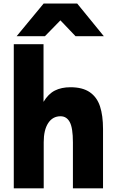

<svg xmlns="http://www.w3.org/2000/svg" viewBox="-20 -1032 640 1052"><path d="M55.5 -790H218.5V-474Q244.5 -517.5 280.5 -535.8Q316.5 -554 366 -554Q432.5 -554 472 -526.8Q511.5 -499.5 528 -449.2Q544.5 -399 544.5 -325V0H379.5V-252Q379.5 -331.5 362.2 -363.2Q345 -395 311.5 -395Q268.5 -395 244 -357.5Q219.5 -320 219.5 -253V0H55.5ZM219 -1012.5H403L549 -833.5H394L311 -920.5L226 -833.5H71Z"/></svg>

Font: JuliaMono Black
Style: Regular
Weight: 900
Monospace: yes
Designer: cormullion
Foundry: corm
Version: Version 0.054; ttfautohint (v1.8.4)